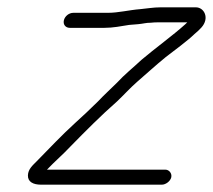

<svg xmlns="http://www.w3.org/2000/svg" viewBox="-20 -503 581 524"><path d="M170.6 -427H264.6C288.5 -427 309.9 -431.4 332.4 -435L356.9 -437C371.2 -438.2 377.7 -441 391.8 -441C398 -441.7 403.7 -442 409 -442H491C489.2 -440 487.5 -438.3 485.9 -437C452.3 -406.6 402.2 -370.4 366.5 -340C342.3 -317.3 320.3 -300.2 299 -277C281.1 -259.2 264.7 -244.6 247.2 -226C226.5 -205.3 205.6 -186.1 185.2 -167.5C148.6 -134.2 114.3 -97.7 79.3 -62C69.7 -52.2 56.7 -41.5 56.2 -24.5C55.6 -6.6 70.8 1 91.8 1H421.8C432.3 1 444.9 -8.4 447.4 -19C449.8 -29.5 441.8 -40 431.2 -40H108.2C129.6 -62.6 152.1 -81.5 173 -104C213.1 -144.9 255.5 -187.7 299.2 -226C316.8 -242.5 335.6 -263.5 354.6 -280C381 -302.6 403.2 -323.5 432.1 -347C456.9 -366.3 490.9 -390.8 510.7 -410C518 -416 524.4 -422 529.8 -428C552.6 -453.4 537.5 -483 514.5 -483H418.5C397.9 -483 381.8 -479.7 362.4 -478C332.2 -475.7 303.4 -468 274 -468H180C168.4 -468 157 -459 154.3 -447.5C151.7 -436 158.9 -427 170.6 -427Z"/></svg>

Font: HoneyBee
Style: SeLitIt
Weight: 300
Foundry: Cannot Into Space Fonts
Version: Version 0.89